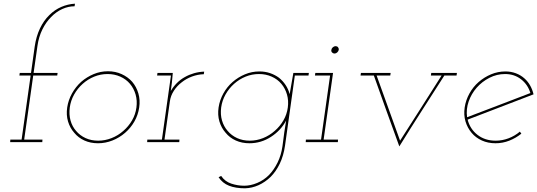

<svg xmlns="http://www.w3.org/2000/svg" viewBox="-20 -770 2910 1040"><path d="M36 -14 35 0H209L210 -14H111L160 -361H290L292 -375H162L183 -522Q190 -571 209.5 -610.5Q229 -650 257 -678Q284 -706 317 -721Q350 -736 384 -736L386 -750Q348 -748 312 -732.5Q276 -717 247 -688Q217 -659 196.5 -616Q176 -573 168 -518L148 -375H87L85 -361H146L97 -14Z M344 -188Q338 -147 348.5 -112Q359 -77 382 -51Q404 -24 437 -9Q470 6 511 6Q551 6 589 -9Q627 -24 658 -51Q688 -77 708 -112Q728 -147 734 -188Q740 -228 729.5 -264Q719 -300 696 -327Q673 -353 639 -368.5Q605 -384 565 -384Q524 -384 487 -368.5Q450 -353 420 -327Q390 -300 370 -264Q350 -228 344 -188ZM358 -188Q363 -225 381.5 -258Q400 -291 428 -316Q456 -341 490.5 -355Q525 -369 563 -369Q600 -369 631.5 -355Q663 -341 684 -316Q705 -291 714.5 -258Q724 -225 719 -188Q714 -150 695 -117.5Q676 -85 648 -61Q620 -36 584.5 -22Q549 -8 512 -8Q474 -8 443.5 -22Q413 -36 392 -61Q371 -85 362 -117.5Q353 -150 358 -188Z M778 -14 777 0H951L952 -14H871L900 -220Q904 -251 921.5 -278Q939 -305 964 -324Q989 -344 1020 -355.5Q1051 -367 1084 -368L1086 -382Q1058 -381 1031.5 -373.5Q1005 -366 982 -353Q958 -340 938.5 -320.5Q919 -301 905 -277Q907 -290 908 -299.5Q909 -309 911 -322L916 -375H833L831 -361H906L857 -14Z M1569 -375Q1564 -346 1559 -317.5Q1554 -289 1549 -260Q1542 -287 1527 -309.5Q1512 -332 1491 -349Q1469 -365 1442.5 -374Q1416 -383 1385 -383Q1344 -383 1307 -367.5Q1270 -352 1240 -326Q1210 -300 1190 -264Q1170 -228 1164 -188Q1158 -147 1168.5 -112Q1179 -77 1202 -51Q1224 -24 1257 -9Q1290 6 1331 6Q1394 6 1447.5 -28.5Q1501 -63 1530 -117Q1528 -101 1525 -85.5Q1522 -70 1520 -54L1510 22Q1503 71 1483.5 110.5Q1464 150 1437 178Q1409 206 1373 221Q1337 236 1303 236Q1267 236 1232.5 224.5Q1198 213 1178 183L1164 190Q1185 222 1220.5 236Q1256 250 1307 250Q1345 249 1380.5 233Q1416 217 1446 188Q1475 159 1495.5 116.5Q1516 74 1524 18L1577 -361H1651L1653 -375ZM1178 -188Q1183 -225 1201.5 -258Q1220 -291 1248 -316Q1276 -341 1310.5 -355Q1345 -369 1383 -369Q1420 -369 1451.5 -355Q1483 -341 1504 -316Q1525 -291 1534.5 -258Q1544 -225 1539 -188Q1534 -150 1515 -117.5Q1496 -85 1468 -61Q1440 -36 1405 -22Q1370 -8 1333 -8Q1295 -8 1264.5 -22Q1234 -36 1213 -61Q1192 -85 1182.5 -117.5Q1173 -150 1178 -188Z M1637 -14 1636 0H1810L1811 -14H1733L1784 -375H1688L1686 -361H1768L1719 -14ZM1775 -500Q1773 -492 1778.5 -486Q1784 -480 1792 -480Q1800 -480 1806.5 -486Q1813 -492 1815 -500Q1816 -508 1811 -514Q1806 -520 1798 -520Q1790 -520 1783 -514Q1776 -508 1775 -500Z M1935 -375 1933 -361H2005Q2039 -264 2073.5 -169Q2108 -74 2143 23Q2203 -74 2264 -169Q2325 -264 2387 -361H2453L2455 -375H2316L2314 -361H2372Q2315 -270 2257 -180Q2199 -90 2147 -8Q2115 -96 2083.5 -184.5Q2052 -273 2020 -361H2094L2096 -375Z M2716 -369Q2766 -369 2802.5 -340.5Q2839 -312 2853 -266Q2767 -233 2682 -200.5Q2597 -168 2510 -135Q2504 -178 2518.5 -220Q2533 -262 2562 -295Q2591 -328 2631 -348.5Q2671 -369 2716 -369ZM2870 -259Q2864 -285 2851.5 -307Q2839 -329 2821 -345Q2801 -363 2774.5 -373Q2748 -383 2718 -383Q2677 -383 2640 -367.5Q2603 -352 2573 -326Q2543 -300 2523 -264Q2503 -228 2497 -188Q2491 -147 2501.5 -112Q2512 -77 2535 -50Q2557 -24 2590 -9Q2623 6 2664 6Q2703 6 2738.5 -8Q2774 -22 2804 -46Q2802 -49 2800 -51.5Q2798 -54 2796 -57Q2769 -34 2735 -21Q2701 -8 2665 -8Q2607 -8 2566.5 -39.5Q2526 -71 2513 -122Q2603 -157 2691.5 -190.5Q2780 -224 2870 -259Z"/></svg>

Font: Josefin Slab Thin Thin
Style: Italic
Weight: 250
Italic angle: -12°
Version: Version 2.000